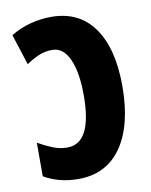

<svg xmlns="http://www.w3.org/2000/svg" viewBox="-83 -786 673 857"><g transform="rotate(-10 253.5 -357.0)"><path d="M203.1 9.8Q116.2 9.8 47.9 -29.8V-182.1Q80.1 -163.6 112.3 -150.4Q144.5 -137.2 179.2 -137.2Q291 -137.2 291 -354Q291 -458.5 264.2 -518.3Q237.3 -578.1 187 -578.1Q154.8 -578.1 126.2 -566.2Q97.7 -554.2 68.8 -534.2L23.9 -673.8Q66.9 -699.7 113.8 -711.9Q160.6 -724.1 208 -724.1Q334 -724.1 400.9 -630.1Q467.8 -536.1 467.8 -365.2Q467.8 -188 399.2 -89.1Q330.6 9.8 203.1 9.8Z"/></g></svg>

Font: Open Sans Condensed ExtraBold
Style: Regular
Weight: 800
Width: 3
Designer: Monotype Design Team
Foundry: Monotype Imaging Inc.
Version: Version 3.000; ttfautohint (v1.8.4)